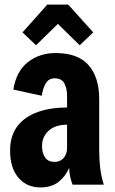

<svg xmlns="http://www.w3.org/2000/svg" viewBox="-20 -804 500 836"><path d="M156 12Q96 12 60 -30.5Q24 -73 24 -148Q24 -214 56.5 -255.5Q89 -297 145 -316.5Q201 -336 272 -336V-387Q272 -418 260.5 -440.5Q249 -463 218 -463Q192 -463 179 -440.5Q166 -418 162 -387L38 -414Q51 -494 101.5 -533.5Q152 -573 222 -573Q320 -573 366 -520Q412 -467 412 -372V-148Q412 -108 416.5 -71Q421 -34 432 0H296Q282 -36 281 -73Q266 -37 235.5 -12.5Q205 12 156 12ZM163 -168Q163 -137 176.5 -118Q190 -99 217 -99Q242 -99 257 -116Q272 -133 272 -160V-261Q220 -261 191.5 -234.5Q163 -208 163 -168ZM137 -607 78 -663 186 -784H277L386 -663L327 -607L232 -700Z"/></svg>

Font: Freeman
Style: Regular
Weight: 400
Designer: Vernon Adams, Aoife Mooney, Rodrigo Fuenzalida
Foundry: Rodrigo Fuenzalida
Version: Version 1.000; ttfautohint (v1.8.4.7-5d5b)